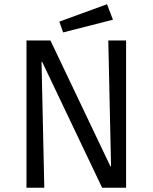

<svg xmlns="http://www.w3.org/2000/svg" viewBox="-20 -886 720 906"><path d="M105 0V-695H218L501 -101H504L491 -695H575V0H462L179 -594H176L189 0ZM278 -733 260 -784 485 -866 513 -793Z"/></svg>

Font: Ruda
Style: Regular
Weight: 400
Designer: Mariela Monsalve and Angelina Sanchez
Foundry: Mariela Monsalve and Angelina Sanchez
Version: Version 2.000